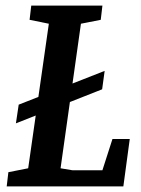

<svg xmlns="http://www.w3.org/2000/svg" viewBox="-20 -668 505 688"><path d="M37 -226 47 -293 355 -414 346 -348ZM4 0 10 -51 81 -65 155 -583 86 -597 92 -648H347L341 -597L270 -583L197 -65L239 -58H347L383 -170H445L422 0Z"/></svg>

Font: Faustina Light SemiBold
Style: Italic
Weight: 600
Italic angle: -8°
Version: Version 1.200